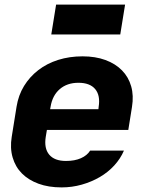

<svg xmlns="http://www.w3.org/2000/svg" viewBox="-20 -805 640 835"><path d="M248 10Q191 10 147.5 -6Q104 -22 75.5 -50.5Q47 -79 35 -120Q23 -161 31 -210L52 -341Q60 -391 84.5 -431Q109 -471 146.5 -500Q184 -529 233 -544.5Q282 -560 339 -560Q395 -560 438.5 -544Q482 -528 510.5 -499Q539 -470 550.5 -429.5Q562 -389 554 -340L538 -240H184L179 -210Q171 -160 194 -132.5Q217 -105 267 -105Q305 -105 332 -117Q359 -129 372 -150H519Q504 -115 477 -85.5Q450 -56 414 -35Q378 -14 335.5 -2Q293 10 248 10ZM198 -330H408L409 -340Q417 -390 394 -417.5Q371 -445 321 -445Q272 -445 240 -417.5Q208 -390 200 -341ZM224 -785H524L503 -655H203Z"/></svg>

Font: JetBrains Mono ExtraBold
Style: Italic
Weight: 800
Designer: Philipp Nurullin, Konstantin Bulenkov
Foundry: JetBrains
Version: Version 1.000; ttfautohint (v1.8.3)